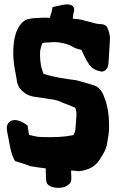

<svg xmlns="http://www.w3.org/2000/svg" viewBox="-20 -789 547 894"><path d="M15 -167 19 -147C26 -111 30 -76 47 -45L50 -39C75 -31 95 -26 119 -16H121L122 -15C145 -11 168 -8 193 -5C193 21 194 47 196 57C201 84 245 89 271 84C283 81 296 76 305 65C316 54 311 31 311 5L330 6C335 7 341 8 349 8H351C400 1 430 -18 451 -57C461 -74 475 -92 479 -124C483 -146 488 -171 488 -200C488 -250 482 -298 465 -337C458 -360 442 -387 409 -394C386 -402 362 -408 340 -414L339 -415H338C283 -422 228 -430 183 -445C180 -454 177 -460 174 -471C168 -493 165 -524 167 -554C171 -568 174 -583 177 -587V-588C180 -589 188 -591 195 -591C201 -591 206 -591 214 -592C250 -596 294 -586 317 -572C327 -565 341 -561 359 -557C370 -533 380 -511 395 -489C406 -472 426 -460 451 -456H458C475 -460 484 -477 485 -493C487 -531 490 -568 492 -605C493 -628 485 -650 478 -664C467 -678 447 -677 441 -677C425 -678 398 -688 378 -692C361 -697 344 -701 319 -702C319 -707 320 -711 320 -712L322 -728C326 -737 330 -757 312 -765C294 -774 263 -764 225 -756L220 -732C219 -728 216 -721 212 -706C197 -707 179 -707 166 -706L133 -704H132C124 -703 116 -701 108 -699H106C31 -666 35 -525 52 -451C58 -425 56 -391 81 -368C99 -350 120 -340 151 -337C168 -335 189 -331 208 -328C214 -327 218 -326 226 -326C233 -325 249 -321 265 -314V-313H266C288 -305 310 -296 331 -287C332 -282 334 -277 335 -271C335 -265 336 -261 336 -256C335 -233 333 -208 331 -186C329 -173 326 -168 322 -160C278 -151 235 -149 172 -151C167 -151 165 -152 157 -152C140 -155 128 -158 115 -161C115 -164 114 -169 113 -174L111 -189V-190C110 -194 109 -196 109 -198V-204C90 -219 45 -247 19 -216C8 -202 12 -184 15 -167Z"/></svg>

Font: Vapor
Style: ExBd
Weight: 800
Foundry: Cannot Into Space Fonts
Version: Version 0.179